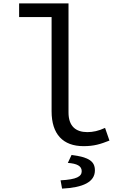

<svg xmlns="http://www.w3.org/2000/svg" viewBox="-20 -850 740 1135"><path d="M285 -192C285 -57 352 14 474 14C536 14 574 2 627 -19L601 -94C563 -76 529 -69 496 -69C429 -69 385 -103 385 -185V-830H93V-749H285ZM338 216 347 265C471 259 541 226 541 157C541 104 506 79 403 66L381 113C435 117 463 131 463 162C463 193 434 211 338 216Z"/></svg>

Font: Kawkab Mono Light
Style: Bold
Weight: 400
Monospace: yes
Designer: Abdullah Arif
Foundry: Abdullah Arif
Version: Version 1.000;PS 000.500;hotconv 1.0.88;makeotf.lib2.5.64775